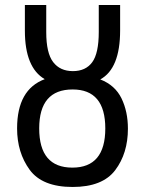

<svg xmlns="http://www.w3.org/2000/svg" viewBox="-20 -734 576 764"><path d="M269 10Q388 10 438.5 -57Q489 -124 489 -222Q489 -290 463.5 -342.5Q438 -395 379 -418Q458 -461 458 -613V-714H373V-607Q373 -522 347 -486.5Q321 -451 270 -451Q219 -451 191.5 -487Q164 -523 164 -606V-714H79V-612Q79 -465 158 -419Q48 -378 48 -223Q48 -127 98 -58.5Q148 10 269 10ZM268 -67Q136 -67 136 -223Q136 -378 269 -378Q399 -378 399 -223Q399 -67 268 -67Z"/></svg>

Font: Noto Sans Display Condensed
Style: Regular
Weight: 400
Width: 3
Designer: Monotype Design Team
Foundry: Monotype Imaging Inc.
Version: Version 1.900